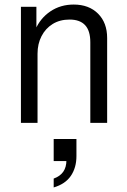

<svg xmlns="http://www.w3.org/2000/svg" viewBox="-20 -540 557 844"><path d="M72 0V-510H140V-402H145V0ZM377 0V-354Q377 -405 354 -429.5Q331 -454 286 -454Q243 -454 211.5 -434.5Q180 -415 162.5 -381Q145 -347 145 -304L135 -409Q157 -460 201.5 -490Q246 -520 304 -520Q371 -520 411 -480Q451 -440 451 -373V0ZM216 284V245Q244 235 258 215Q272 195 272 164L300 168H216V71H316V146Q316 197 291.5 233Q267 269 216 284Z"/></svg>

Font: Instrument Sans SemiCondensed
Style: Regular
Weight: 400
Width: 4
Designer: Rodrigo Fuenzalida
Foundry: fragTYPE
Version: Version 1.000;gftools[0.9.28]